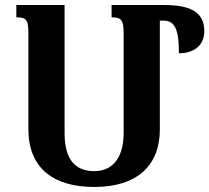

<svg xmlns="http://www.w3.org/2000/svg" viewBox="-20 -734 833 764"><path d="M424 -714V-665C462 -665 472 -656 472 -600V-205C472 -110 431 -53 355 -53C278 -53 237 -101 237 -204V-714H45V-665C85 -665 93 -656 93 -600V-220C93 -66 191 10 355 10C527 10 616 -77 616 -218V-652H629C673 -652 692 -624 692 -522C758 -522 793 -559 793 -610C793 -683 742 -714 634 -714Z"/></svg>

Font: Noto Serif Armenian SemiCondensed
Style: Bold
Weight: 700
Width: 4
Designer: Monotype Design Team
Foundry: Monotype Imaging Inc.
Version: Version 2.008